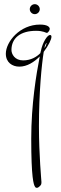

<svg xmlns="http://www.w3.org/2000/svg" viewBox="-20 -333 292 922"><path d="M172 -215C75 -215 8 -132 8 -75C8 -33 39 -13 73 -13C110 -13 144 -35 171 -62C154 24 130 169 130 333C130 519 141 555 149 565C151 568 154 569 157 569C163 569 169 563 173 559C178 554 179 550 179 541C179 536 167 411 167 274C167 110 180 -22 190 -84C213 -114 227 -144 227 -156C227 -159 227 -165 220 -165C208 -165 185 -132 176 -87C175 -84 174 -81 174 -78C156 -60 129 -43 91 -43C51 -43 35 -73 35 -93C35 -150 78 -185 153 -185C189 -185 200 -175 205 -175C210 -175 219 -187 219 -194C219 -203 209 -215 172 -215ZM199 -121C209 -138 200 -113 200 -113C200 -113 198 -108 193 -102C195 -111 197 -118 199 -121ZM123 -289C123 -276 134 -265 147 -265C160 -265 171 -276 171 -289C171 -302 160 -313 147 -313C134 -313 123 -302 123 -289Z"/></svg>

Font: Stalemate
Style: Regular
Weight: 400
Designer: Astigmatic (AOETI)
Foundry: Astigmatic (AOETI)
Version: Version 001.000